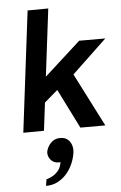

<svg xmlns="http://www.w3.org/2000/svg" viewBox="-65 -753 708 1119"><g transform="rotate(-5 288.5 -193.5)"><path d="M140 -117 102 -213 424 -505H577L322 -263L296 -251ZM53 1 140 -707 261 -708 174 0ZM387 0 249 -276 359 -341 533 0ZM158 321Q158 321 159.5 311Q161 301 162.5 292Q164 283 164 283Q164 283 176.5 279Q189 275 205.5 265Q222 255 236 237Q250 219 254 190Q252 191 248.5 191Q245 191 243 191Q214 191 197 170.5Q180 150 182 125Q187 96 209 73Q231 50 263 50Q291 50 307.5 63.5Q324 77 330.5 98Q337 119 334 141Q330 171 317 202.5Q304 234 282 260.5Q260 287 229 304Q198 321 158 321Z"/></g></svg>

Font: Inclusive Sans SemiBold
Style: Italic
Weight: 600
Italic angle: -7°
Designer: Olivia King
Foundry: Olivia King
Version: Version 2.004